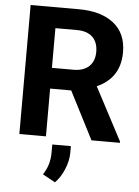

<svg xmlns="http://www.w3.org/2000/svg" viewBox="-62 -759 765 1054"><g transform="rotate(5 320.5 -232.0)"><path d="M617.7 0V-6.8L463.9 -298.3C542 -333 591.3 -394.5 591.3 -496.6C591.3 -566.4 567.9 -619.6 521 -656.2C474.1 -692.9 410.2 -710.9 328.6 -710.9H63.5V0H210V-263.2H326.2L460.9 0ZM328.6 -596.2C406.7 -596.2 444.8 -553.7 444.8 -485.8C444.8 -421.4 406.2 -377.4 329.6 -377.4H210V-596.2ZM248.5 41.5V83.5C248.5 138.2 234.9 173.8 211.9 209L281.2 247.1C301.3 227.1 317.9 201.2 331.1 169.9C344.2 138.2 351.1 107.4 351.1 76.7V41.5Z"/></g></svg>

Font: Vazirmatn
Style: Bold
Weight: 700
Designer: Saber Rastikerdar
Foundry: Saber Rastikerdar
Version: Version 33.003